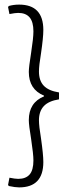

<svg xmlns="http://www.w3.org/2000/svg" viewBox="-20 -674 325 833"><path d="M18 133 15 128 21 97Q46 102 59 102Q92 102 108.5 83Q125 64 125 22Q125 -5 115 -71Q105 -131 105 -153Q105 -229 171 -256V-259Q105 -286 105 -362Q105 -383 115 -445Q125 -509 125 -538Q125 -579 108.5 -598.5Q92 -618 59 -618Q46 -618 21 -613L15 -643L18 -648Q39 -654 63 -654Q168 -654 168 -544Q168 -511 158 -443Q149 -389 149 -364Q149 -324 170 -302Q191 -280 236 -273V-243Q191 -236 170 -213.5Q149 -191 149 -152Q149 -127 158 -73Q168 -3 168 29Q168 139 63 139Q46 139 18 133Z"/></svg>

Font: t
Style: Regular
Weight: 300
Designer: Juan Pablo del Peral
Foundry: Huerta Tipografica
Version: Version 2.004; ttfautohint (v1.8.1)